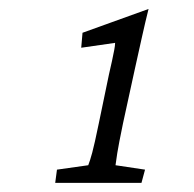

<svg xmlns="http://www.w3.org/2000/svg" viewBox="-20 -600 431 426"><path d="M252.9 -326.2Q243.2 -279.3 240.2 -260.3Q237.3 -241.2 236.3 -233.4L301.8 -223.6L293.9 -194.3H102.5L106.4 -223.6L175.8 -233.4Q179.7 -243.2 184.6 -261.2Q189.5 -279.3 199.2 -326.2L221.7 -434.6Q225.6 -451.2 228.5 -464.8Q231.4 -478.5 233.4 -488.8Q235.4 -499 235.4 -504.9L160.2 -494.1L163.1 -527.3L309.6 -580.1Q302.7 -552.7 294.9 -517.6Q287.1 -482.4 279.3 -447.3Z"/></svg>

Font: Crimson Pro ExtraLight
Style: Italic
Weight: 250
Italic angle: -12°
Designer: Jacques Le Bailly
Foundry: Baron von Fonthausen
Version: Version 1.003